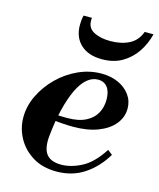

<svg xmlns="http://www.w3.org/2000/svg" viewBox="-107 -768 709 856"><g transform="rotate(15 247.5 -339.5)"><path d="M234 12Q170 12 124.5 -16Q79 -44 54.5 -88.5Q30 -133 30 -184Q30 -236 54 -285.5Q78 -335 118.5 -375Q159 -415 210.5 -438.5Q262 -462 317 -462Q361 -462 395 -446.5Q429 -431 449 -403.5Q469 -376 469 -341Q469 -301 443 -269Q417 -237 369 -218.5Q321 -200 255 -200Q231 -200 204 -202Q177 -204 156 -207Q135 -210 128 -211L133 -241Q150 -234 169.5 -232.5Q189 -231 219 -231Q272 -231 305 -248Q338 -265 353 -293Q368 -321 368 -355Q368 -392 352.5 -412Q337 -432 309 -432Q282 -432 258.5 -412Q235 -392 216.5 -353Q198 -314 184 -257.5Q170 -201 163 -127Q159 -73 179.5 -48Q200 -23 247 -23Q292 -23 341 -48.5Q390 -74 433 -141L455 -124Q419 -63 363.5 -25.5Q308 12 234 12ZM301 -524Q238 -524 202.5 -557Q167 -590 167 -647Q167 -656 168 -667.5Q169 -679 172 -691H211Q210 -687 210 -684Q210 -681 210 -678Q210 -643 240.5 -627.5Q271 -612 316 -612Q366 -612 402.5 -630.5Q439 -649 454 -691H495Q483 -644 457.5 -606.5Q432 -569 393 -546.5Q354 -524 301 -524Z"/></g></svg>

Font: Libre Bodoni Medium
Style: Italic
Weight: 500
Italic angle: -13°
Designer: Pablo Impallari, Rodrigo Fuenzalida
Foundry: Impallari Type
Version: Version 2.005;gftools[0.9.23]